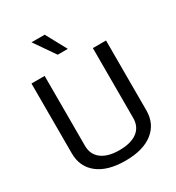

<svg xmlns="http://www.w3.org/2000/svg" viewBox="-216 -1055 1103 1200"><g transform="rotate(-30 335.5 -455.5)"><path d="M67 -196V-700H162V-196Q162 -133 207.5 -98.5Q253 -64 336 -64Q419 -64 464.5 -98Q510 -132 510 -196V-700H605V-196Q605 -99 534.5 -43.5Q464 12 336 12Q208 12 137.5 -43.5Q67 -99 67 -196ZM196 -923H291L372 -774H299Z"/></g></svg>

Font: KoHo Medium
Style: Regular
Weight: 500
Version: Version 1.000; ttfautohint (v1.6)